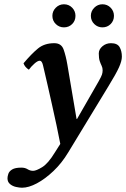

<svg xmlns="http://www.w3.org/2000/svg" viewBox="-20 -646 590 898"><path d="M295 -344 338 -90 340 -89 441 -265Q454 -288 457 -297.5Q460 -307 460 -317Q460 -329 455.5 -338Q451 -347 446.5 -360Q442 -373 442 -396Q442 -415 459 -429.5Q476 -444 499 -444Q529 -444 539.5 -425.5Q550 -407 550 -381Q550 -361 536.5 -331Q523 -301 488 -244L299 67Q269 117 230 154Q191 191 152.5 211.5Q114 232 83 232Q72 232 55.5 228.5Q39 225 27 215Q15 205 15 188Q15 179 19 167Q23 155 37 146.5Q51 138 80 138Q97 138 109 145.5Q121 153 135 153Q149 153 177 136Q205 119 236 68L262 27Q255 -11 244.5 -59.5Q234 -108 223 -157.5Q212 -207 202.5 -248.5Q193 -290 187 -315.5Q181 -341 181 -341Q176 -362 166 -362Q156 -362 140.5 -348Q125 -334 115 -320Q96 -332 90 -350Q128 -395 158 -419.5Q188 -444 234 -444Q267 -444 277.5 -414.5Q288 -385 295 -344ZM225 -572Q225 -594 241 -610Q257 -626 279 -626Q302 -626 317.5 -610Q333 -594 333 -572Q333 -549 317.5 -533.5Q302 -518 279 -518Q257 -518 241 -533.5Q225 -549 225 -572ZM405 -572Q405 -594 421 -610Q437 -626 459 -626Q482 -626 497.5 -610Q513 -594 513 -572Q513 -549 497.5 -533.5Q482 -518 459 -518Q437 -518 421 -533.5Q405 -549 405 -572Z"/></svg>

Font: Libertinus Serif Semibold Italic
Style: Regular
Weight: 600
Italic angle: -11.5°
Designer: Philipp H. Poll, Khaled Hosny
Foundry: Caleb Maclennan
Version: Version 7.051;RELEASE